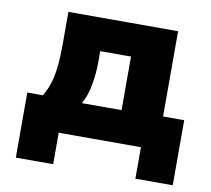

<svg xmlns="http://www.w3.org/2000/svg" viewBox="-73 -588 883 805"><g transform="rotate(10 368.5 -186.0)"><path d="M44 134V-143H110Q127 -171 136.5 -201Q146 -231 150.5 -272Q155 -313 155 -369V-506H622V-143H712V134H553V0H203V134ZM277 -139H446V-367H315V-320Q315 -272 306 -222.5Q297 -173 277 -139Z"/></g></svg>

Font: Nunito Sans 7pt Black
Style: Regular
Weight: 900
Designer: Vernon Adams
Foundry: Vernon Adams
Version: Version 3.101;gftools[0.9.27]